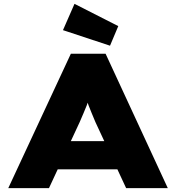

<svg xmlns="http://www.w3.org/2000/svg" viewBox="-20 -980 917 1000"><path d="M23 0 349 -700H530L854 0H637L477 -344Q466 -371 457 -392Q448 -413 441 -432Q434 -451 428 -470.5Q422 -490 417 -512H457Q452 -490 445.5 -470Q439 -450 431.5 -430.5Q424 -411 415 -390.5Q406 -370 395 -344L235 0ZM181 -98 246 -245H633L672 -98ZM553 -742 308 -823 368 -960 596 -844Z"/></svg>

Font: Lexend Mega Black
Style: Regular
Weight: 900
Version: Version 1.007